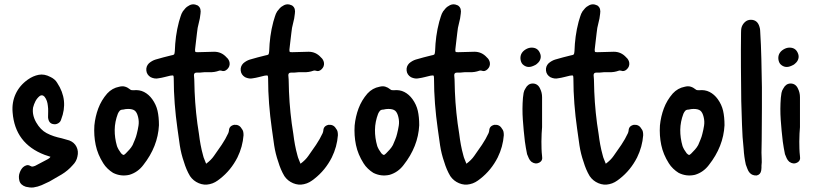

<svg xmlns="http://www.w3.org/2000/svg" viewBox="-20 -797 3738 883"><path d="M212 -76Q205 -78 198.5 -80.5Q192 -83 185 -85Q49 -137 38 -280Q34 -326 52 -365Q70 -404 108 -431Q132 -448 158 -453Q184 -458 212 -443Q221 -439 229.5 -432Q238 -425 243 -416Q296 -336 261 -247Q258 -236 247.5 -230Q237 -224 227 -226Q204 -228 201 -257Q201 -271 201.5 -284.5Q202 -298 200 -311Q199 -322 195.5 -332.5Q192 -343 185 -352Q174 -364 162 -355Q150 -345 143 -331.5Q136 -318 132 -302Q127 -268 146.5 -234Q166 -200 194 -185Q211 -176 228 -170.5Q245 -165 264 -161Q273 -159 281.5 -156Q290 -153 299 -151Q322 -142 332 -121.5Q342 -101 336 -77Q332 -55 314 -37Q292 -12 264 5Q236 22 207 38Q189 47 171.5 54.5Q154 62 134 65Q125 66 116.5 65Q108 64 99 62Q74 54 69 33.5Q64 13 71 -4Q76 -18 86 -28Q94 -35 102.5 -37Q111 -39 119 -34Q126 -30 131 -31Q136 -32 141 -34Q155 -42 169.5 -49Q184 -56 198 -64Q202 -66 206 -69Q210 -72 212 -76Z M711 -221Q706 -123 639 -38Q627 -22 611 -10.5Q595 1 575 7Q536 16 500 -2Q487 -10 475 -21.5Q463 -33 455 -46Q429 -87 420 -130.5Q411 -174 414 -220Q418 -261 432 -298.5Q446 -336 473 -367Q496 -392 528 -398Q543 -402 555 -398.5Q567 -395 578 -386Q581 -383 585 -382.5Q589 -382 594 -382Q621 -385 642.5 -374Q664 -363 680 -341Q698 -316 704.5 -287.5Q711 -259 711 -221ZM569 -296Q558 -296 546 -293Q536 -293 531 -288Q526 -283 522 -274Q508 -237 507.5 -200Q507 -163 518 -125Q524 -109 537 -92Q544 -85 547.5 -84.5Q551 -84 558 -91Q567 -100 575.5 -109.5Q584 -119 590 -130Q595 -142 600.5 -155Q606 -168 609 -181Q614 -200 617 -219.5Q620 -239 615 -259Q610 -280 600 -288Q590 -296 569 -296Z M928 -44Q951 -61 964 -80Q982 -105 999.5 -131Q1017 -157 1030 -185Q1031 -189 1032 -191.5Q1033 -194 1033 -197Q1034 -218 1057 -223Q1080 -225 1091 -206Q1097 -199 1098.5 -191.5Q1100 -184 1100 -175Q1096 -122 1072 -73Q1042 -14 992 25Q981 34 969.5 40.5Q958 47 944 50Q919 56 894 45.5Q869 35 854 13Q845 -2 838 -18.5Q831 -35 826 -52Q813 -89 807 -128Q801 -167 796 -206Q788 -262 783.5 -320Q779 -378 779 -436Q779 -447 777 -449Q775 -451 763 -449Q750 -446 736.5 -442.5Q723 -439 709 -437Q692 -433 673 -442Q655 -453 653 -472.5Q651 -492 665 -506Q679 -518 695 -523Q713 -528 730.5 -533Q748 -538 766 -542Q778 -544 780.5 -546.5Q783 -549 784 -562Q785 -596 789.5 -629.5Q794 -663 803 -697Q807 -709 810.5 -721.5Q814 -734 821 -745Q827 -753 833 -759.5Q839 -766 847 -770Q866 -783 889 -772Q899 -765 901.5 -755Q904 -745 902 -734Q900 -712 894 -690.5Q888 -669 886 -646Q884 -627 881.5 -608Q879 -589 877 -569Q877 -560 878.5 -558.5Q880 -557 890 -557Q910 -557 928 -558Q946 -559 965 -559Q999 -559 1022 -533Q1028 -528 1031.5 -521.5Q1035 -515 1036 -508Q1038 -491 1025 -478.5Q1012 -466 998 -472Q996 -472 993.5 -472.5Q991 -473 988 -472Q966 -464 943.5 -465Q921 -466 898 -463H884Q872 -463 872 -451Q874 -432 874 -413.5Q874 -395 875 -376Q877 -327 882 -278Q887 -229 895 -181Q898 -156 902.5 -131.5Q907 -107 914 -82Q916 -73 920 -64Q924 -55 928 -44Z M1362 -44Q1385 -61 1398 -80Q1416 -105 1433.5 -131Q1451 -157 1464 -185Q1465 -189 1466 -191.5Q1467 -194 1467 -197Q1468 -218 1491 -223Q1514 -225 1525 -206Q1531 -199 1532.5 -191.5Q1534 -184 1534 -175Q1530 -122 1506 -73Q1476 -14 1426 25Q1415 34 1403.5 40.5Q1392 47 1378 50Q1353 56 1328 45.5Q1303 35 1288 13Q1279 -2 1272 -18.5Q1265 -35 1260 -52Q1247 -89 1241 -128Q1235 -167 1230 -206Q1222 -262 1217.5 -320Q1213 -378 1213 -436Q1213 -447 1211 -449Q1209 -451 1197 -449Q1184 -446 1170.5 -442.5Q1157 -439 1143 -437Q1126 -433 1107 -442Q1089 -453 1087 -472.5Q1085 -492 1099 -506Q1113 -518 1129 -523Q1147 -528 1164.5 -533Q1182 -538 1200 -542Q1212 -544 1214.5 -546.5Q1217 -549 1218 -562Q1219 -596 1223.5 -629.5Q1228 -663 1237 -697Q1241 -709 1244.5 -721.5Q1248 -734 1255 -745Q1261 -753 1267 -759.5Q1273 -766 1281 -770Q1300 -783 1323 -772Q1333 -765 1335.5 -755Q1338 -745 1336 -734Q1334 -712 1328 -690.5Q1322 -669 1320 -646Q1318 -627 1315.5 -608Q1313 -589 1311 -569Q1311 -560 1312.5 -558.5Q1314 -557 1324 -557Q1344 -557 1362 -558Q1380 -559 1399 -559Q1433 -559 1456 -533Q1462 -528 1465.5 -521.5Q1469 -515 1470 -508Q1472 -491 1459 -478.5Q1446 -466 1432 -472Q1430 -472 1427.5 -472.5Q1425 -473 1422 -472Q1400 -464 1377.5 -465Q1355 -466 1332 -463H1318Q1306 -463 1306 -451Q1308 -432 1308 -413.5Q1308 -395 1309 -376Q1311 -327 1316 -278Q1321 -229 1329 -181Q1332 -156 1336.5 -131.5Q1341 -107 1348 -82Q1350 -73 1354 -64Q1358 -55 1362 -44Z M1908 -221Q1903 -123 1836 -38Q1824 -22 1808 -10.5Q1792 1 1772 7Q1733 16 1697 -2Q1684 -10 1672 -21.5Q1660 -33 1652 -46Q1626 -87 1617 -130.5Q1608 -174 1611 -220Q1615 -261 1629 -298.5Q1643 -336 1670 -367Q1693 -392 1725 -398Q1740 -402 1752 -398.5Q1764 -395 1775 -386Q1778 -383 1782 -382.5Q1786 -382 1791 -382Q1818 -385 1839.5 -374Q1861 -363 1877 -341Q1895 -316 1901.5 -287.5Q1908 -259 1908 -221ZM1766 -296Q1755 -296 1743 -293Q1733 -293 1728 -288Q1723 -283 1719 -274Q1705 -237 1704.5 -200Q1704 -163 1715 -125Q1721 -109 1734 -92Q1741 -85 1744.5 -84.5Q1748 -84 1755 -91Q1764 -100 1772.5 -109.5Q1781 -119 1787 -130Q1792 -142 1797.5 -155Q1803 -168 1806 -181Q1811 -200 1814 -219.5Q1817 -239 1812 -259Q1807 -280 1797 -288Q1787 -296 1766 -296Z M2125 -44Q2148 -61 2161 -80Q2179 -105 2196.5 -131Q2214 -157 2227 -185Q2228 -189 2229 -191.5Q2230 -194 2230 -197Q2231 -218 2254 -223Q2277 -225 2288 -206Q2294 -199 2295.5 -191.5Q2297 -184 2297 -175Q2293 -122 2269 -73Q2239 -14 2189 25Q2178 34 2166.5 40.5Q2155 47 2141 50Q2116 56 2091 45.5Q2066 35 2051 13Q2042 -2 2035 -18.5Q2028 -35 2023 -52Q2010 -89 2004 -128Q1998 -167 1993 -206Q1985 -262 1980.5 -320Q1976 -378 1976 -436Q1976 -447 1974 -449Q1972 -451 1960 -449Q1947 -446 1933.5 -442.5Q1920 -439 1906 -437Q1889 -433 1870 -442Q1852 -453 1850 -472.5Q1848 -492 1862 -506Q1876 -518 1892 -523Q1910 -528 1927.5 -533Q1945 -538 1963 -542Q1975 -544 1977.5 -546.5Q1980 -549 1981 -562Q1982 -596 1986.5 -629.5Q1991 -663 2000 -697Q2004 -709 2007.5 -721.5Q2011 -734 2018 -745Q2024 -753 2030 -759.5Q2036 -766 2044 -770Q2063 -783 2086 -772Q2096 -765 2098.5 -755Q2101 -745 2099 -734Q2097 -712 2091 -690.5Q2085 -669 2083 -646Q2081 -627 2078.5 -608Q2076 -589 2074 -569Q2074 -560 2075.5 -558.5Q2077 -557 2087 -557Q2107 -557 2125 -558Q2143 -559 2162 -559Q2196 -559 2219 -533Q2225 -528 2228.5 -521.5Q2232 -515 2233 -508Q2235 -491 2222 -478.5Q2209 -466 2195 -472Q2193 -472 2190.5 -472.5Q2188 -473 2185 -472Q2163 -464 2140.5 -465Q2118 -466 2095 -463H2081Q2069 -463 2069 -451Q2071 -432 2071 -413.5Q2071 -395 2072 -376Q2074 -327 2079 -278Q2084 -229 2092 -181Q2095 -156 2099.5 -131.5Q2104 -107 2111 -82Q2113 -73 2117 -64Q2121 -55 2125 -44Z M2433 -494Q2404 -481 2383 -502Q2376 -510 2374 -523Q2372 -536 2377 -548Q2383 -561 2397 -569.5Q2411 -578 2425 -578Q2454 -578 2464 -551Q2469 -539 2465.5 -526.5Q2462 -514 2451 -505Q2447 -501 2442.5 -498.5Q2438 -496 2433 -494ZM2473 -79Q2477 -58 2460 -49Q2442 -40 2424 -53Q2416 -60 2412 -69Q2408 -78 2404 -88Q2401 -102 2398.5 -117Q2396 -132 2394 -146Q2388 -196 2384.5 -246.5Q2381 -297 2385 -347Q2386 -358 2388 -369.5Q2390 -381 2397 -391Q2402 -401 2410.5 -407Q2419 -413 2431 -413Q2454 -412 2464 -389Q2473 -371 2473 -350V-212Q2472 -200 2471 -183Q2470 -166 2470 -146Q2470 -130 2470.5 -113Q2471 -96 2473 -79Z M2766 -44Q2789 -61 2802 -80Q2820 -105 2837.5 -131Q2855 -157 2868 -185Q2869 -189 2870 -191.5Q2871 -194 2871 -197Q2872 -218 2895 -223Q2918 -225 2929 -206Q2935 -199 2936.5 -191.5Q2938 -184 2938 -175Q2934 -122 2910 -73Q2880 -14 2830 25Q2819 34 2807.5 40.5Q2796 47 2782 50Q2757 56 2732 45.5Q2707 35 2692 13Q2683 -2 2676 -18.5Q2669 -35 2664 -52Q2651 -89 2645 -128Q2639 -167 2634 -206Q2626 -262 2621.5 -320Q2617 -378 2617 -436Q2617 -447 2615 -449Q2613 -451 2601 -449Q2588 -446 2574.5 -442.5Q2561 -439 2547 -437Q2530 -433 2511 -442Q2493 -453 2491 -472.5Q2489 -492 2503 -506Q2517 -518 2533 -523Q2551 -528 2568.5 -533Q2586 -538 2604 -542Q2616 -544 2618.5 -546.5Q2621 -549 2622 -562Q2623 -596 2627.5 -629.5Q2632 -663 2641 -697Q2645 -709 2648.5 -721.5Q2652 -734 2659 -745Q2665 -753 2671 -759.5Q2677 -766 2685 -770Q2704 -783 2727 -772Q2737 -765 2739.5 -755Q2742 -745 2740 -734Q2738 -712 2732 -690.5Q2726 -669 2724 -646Q2722 -627 2719.5 -608Q2717 -589 2715 -569Q2715 -560 2716.5 -558.5Q2718 -557 2728 -557Q2748 -557 2766 -558Q2784 -559 2803 -559Q2837 -559 2860 -533Q2866 -528 2869.5 -521.5Q2873 -515 2874 -508Q2876 -491 2863 -478.5Q2850 -466 2836 -472Q2834 -472 2831.5 -472.5Q2829 -473 2826 -472Q2804 -464 2781.5 -465Q2759 -466 2736 -463H2722Q2710 -463 2710 -451Q2712 -432 2712 -413.5Q2712 -395 2713 -376Q2715 -327 2720 -278Q2725 -229 2733 -181Q2736 -156 2740.5 -131.5Q2745 -107 2752 -82Q2754 -73 2758 -64Q2762 -55 2766 -44Z M3312 -221Q3307 -123 3240 -38Q3228 -22 3212 -10.5Q3196 1 3176 7Q3137 16 3101 -2Q3088 -10 3076 -21.5Q3064 -33 3056 -46Q3030 -87 3021 -130.5Q3012 -174 3015 -220Q3019 -261 3033 -298.5Q3047 -336 3074 -367Q3097 -392 3129 -398Q3144 -402 3156 -398.5Q3168 -395 3179 -386Q3182 -383 3186 -382.5Q3190 -382 3195 -382Q3222 -385 3243.5 -374Q3265 -363 3281 -341Q3299 -316 3305.5 -287.5Q3312 -259 3312 -221ZM3170 -296Q3159 -296 3147 -293Q3137 -293 3132 -288Q3127 -283 3123 -274Q3109 -237 3108.5 -200Q3108 -163 3119 -125Q3125 -109 3138 -92Q3145 -85 3148.5 -84.5Q3152 -84 3159 -91Q3168 -100 3176.5 -109.5Q3185 -119 3191 -130Q3196 -142 3201.5 -155Q3207 -168 3210 -181Q3215 -200 3218 -219.5Q3221 -239 3216 -259Q3211 -280 3201 -288Q3191 -296 3170 -296Z M3482 -95Q3482 -81 3483 -66Q3484 -51 3482 -35Q3482 -31 3482 -25.5Q3482 -20 3481 -14Q3478 6 3460 10Q3440 11 3428 -2Q3421 -10 3417.5 -20Q3414 -30 3410 -40Q3406 -58 3403.5 -76Q3401 -94 3400 -112Q3394 -167 3392.5 -222Q3391 -277 3389 -332Q3388 -411 3387.5 -489Q3387 -567 3388 -646Q3388 -653 3388.5 -659.5Q3389 -666 3391 -673Q3396 -687 3407 -696.5Q3418 -706 3433 -706Q3464 -706 3473 -673Q3476 -664 3476 -655Q3480 -590 3481.5 -525Q3483 -460 3484 -395Q3484 -388 3484 -362Q3484 -336 3484 -300.5Q3484 -265 3483.5 -226Q3483 -187 3483 -152.5Q3483 -118 3482 -95Z M3619 -494Q3590 -481 3569 -502Q3562 -510 3560 -523Q3558 -536 3563 -548Q3569 -561 3583 -569.5Q3597 -578 3611 -578Q3640 -578 3650 -551Q3655 -539 3651.5 -526.5Q3648 -514 3637 -505Q3633 -501 3628.5 -498.5Q3624 -496 3619 -494ZM3659 -79Q3663 -58 3646 -49Q3628 -40 3610 -53Q3602 -60 3598 -69Q3594 -78 3590 -88Q3587 -102 3584.5 -117Q3582 -132 3580 -146Q3574 -196 3570.5 -246.5Q3567 -297 3571 -347Q3572 -358 3574 -369.5Q3576 -381 3583 -391Q3588 -401 3596.5 -407Q3605 -413 3617 -413Q3640 -412 3650 -389Q3659 -371 3659 -350V-212Q3658 -200 3657 -183Q3656 -166 3656 -146Q3656 -130 3656.5 -113Q3657 -96 3659 -79Z"/></svg>

Font: Delicious Handrawn
Style: Regular
Weight: 400
Designer: Agung Rohmat
Foundry: Agung Rohmat
Version: Version 1.002; ttfautohint (v1.8.4.7-5d5b);gftools[0.9.27]